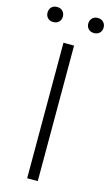

<svg xmlns="http://www.w3.org/2000/svg" viewBox="-156 -926 560 973"><g transform="rotate(15 124.0 -439.0)"><path d="M149.9 0H94.2V-710.9H149.9ZM-23.4 -837.9Q-23.4 -855 -12.7 -866.5Q-2 -877.9 16.6 -877.9Q35.2 -877.9 46.1 -866.5Q57.1 -855 57.1 -837.9Q57.1 -821.3 46.1 -810.1Q35.2 -798.8 16.6 -798.8Q-2 -798.8 -12.7 -810.1Q-23.4 -821.3 -23.4 -837.9ZM190.4 -837.4Q190.4 -854.5 201.2 -866Q211.9 -877.4 230.5 -877.4Q249 -877.4 260 -866Q271 -854.5 271 -837.4Q271 -820.8 260 -809.6Q249 -798.3 230.5 -798.3Q211.9 -798.3 201.2 -809.6Q190.4 -820.8 190.4 -837.4Z"/></g></svg>

Font: Roboto Condensed Light
Style: Regular
Weight: 300
Designer: Google
Version: Version 2.134; 2016